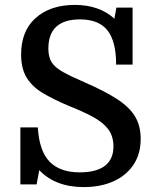

<svg xmlns="http://www.w3.org/2000/svg" viewBox="-20 -751 644 782"><path d="M321 11Q263 11 217.5 -6.5Q172 -24 140 -58L129 0H63V-232H134Q140 -135 182.5 -92Q225 -49 305 -49Q372 -49 407 -75.5Q442 -102 442 -154Q442 -197 420.5 -225Q399 -253 358.5 -275Q318 -297 262 -319Q200 -345 156 -371Q112 -397 89 -434Q66 -471 66 -529Q66 -625 125.5 -678Q185 -731 285 -731Q384 -731 446 -675L454 -720H520V-488H453Q453 -583 417.5 -627.5Q382 -672 306 -672Q177 -672 177 -553Q177 -519 190 -498Q203 -477 234.5 -459Q266 -441 324 -416Q407 -380 457.5 -347Q508 -314 530.5 -276Q553 -238 553 -186Q553 -123 523 -79Q493 -35 441 -12Q389 11 321 11Z"/></svg>

Font: Domine Medium
Style: Regular
Weight: 500
Designer: Pablo Impallari, Rodrigo Fuenzalida, Brenda Gallo
Foundry: Pablo Impallari, Rodrigo Fuenzalida, Brenda Gallo
Version: Version 2.000